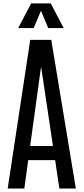

<svg xmlns="http://www.w3.org/2000/svg" viewBox="-20 -1090 483 1110"><path d="M24.4 0H120.6L143.1 -164.1H298.8L323.2 0H418.5L276.4 -859.4H154.8ZM154.3 -246.1 216.8 -700.2H218.3L286.1 -246.1ZM85 -927.7H174.8L216.8 -1027.8L258.8 -927.7H348.1L273.4 -1070.3H160.2Z"/></svg>

Font: Antonio
Style: Regular
Weight: 400
Designer: Vernon Adams
Foundry: Vernon Adams
Version: Version 1.002